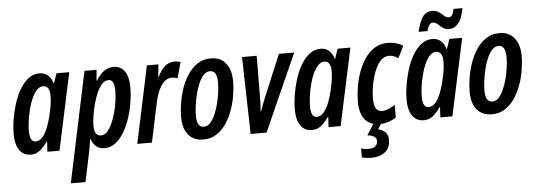

<svg xmlns="http://www.w3.org/2000/svg" viewBox="-58 -927 3752 1345"><g transform="rotate(-5 1818.0 -254.5)"><path d="M129 10Q78 10 49.5 -30.5Q21 -71 21 -145Q21 -189 29.5 -243Q38 -297 54.5 -351Q71 -405 97 -450.5Q123 -496 158 -524Q193 -552 238 -552Q271 -552 295 -533Q319 -514 331 -474H334L357 -542H447L331 0H246L250 -73H248Q222 -35 194 -12.5Q166 10 129 10ZM170 -79Q199 -79 220.5 -105Q242 -131 257 -170Q272 -209 281 -248Q293 -296 297.5 -329Q302 -362 302 -389Q302 -460 255 -460Q232 -460 212 -439Q192 -418 176.5 -384Q161 -350 150.5 -309Q140 -268 134.5 -228Q129 -188 129 -157Q129 -79 170 -79Z M390 235 554 -542H639L632 -466H635Q688 -552 757 -552Q808 -552 836 -513.5Q864 -475 864 -396Q864 -350 855.5 -295Q847 -240 829.5 -186.5Q812 -133 786 -88.5Q760 -44 725 -17Q690 10 647 10Q613 10 589 -9.5Q565 -29 555 -63H552Q548 -37 544 -12Q540 13 536 31L493 235ZM631 -81Q654 -81 673.5 -102Q693 -123 708.5 -157Q724 -191 735 -231.5Q746 -272 751.5 -312.5Q757 -353 757 -386Q757 -463 716 -463Q690 -463 669.5 -440.5Q649 -418 633 -381.5Q617 -345 606 -303Q595 -261 589 -221.5Q583 -182 583 -153Q583 -81 631 -81Z M878 0 993 -542H1074L1065 -456H1069Q1093 -505 1121.5 -528.5Q1150 -552 1190 -552Q1209 -552 1230 -545L1199 -433Q1180 -441 1159 -441Q1126 -441 1102.5 -416.5Q1079 -392 1063.5 -355Q1048 -318 1040 -279L981 0Z M1342 10Q1275 10 1237.5 -34.5Q1200 -79 1200 -161Q1200 -203 1208 -255Q1216 -307 1233.5 -359Q1251 -411 1279.5 -454.5Q1308 -498 1348.5 -525Q1389 -552 1443 -552Q1510 -552 1547.5 -506Q1585 -460 1585 -379Q1585 -330 1576 -276.5Q1567 -223 1548 -172Q1529 -121 1500.5 -80Q1472 -39 1432.5 -14.5Q1393 10 1342 10ZM1354 -79Q1378 -79 1397.5 -99.5Q1417 -120 1432 -153.5Q1447 -187 1457.5 -227Q1468 -267 1473.5 -307Q1479 -347 1479 -380Q1479 -420 1467 -441.5Q1455 -463 1429 -463Q1404 -463 1384 -441.5Q1364 -420 1349 -385Q1334 -350 1324 -309Q1314 -268 1309 -229Q1304 -190 1304 -160Q1304 -79 1354 -79Z M1675 0 1662 -542H1765L1763 -270Q1763 -246 1762 -210Q1761 -174 1758 -152H1762Q1769 -174 1777 -194.5Q1785 -215 1793 -235L1921 -542H2029L1787 0Z M2106 10Q2055 10 2026.5 -30.5Q1998 -71 1998 -145Q1998 -189 2006.5 -243Q2015 -297 2031.5 -351Q2048 -405 2074 -450.5Q2100 -496 2135 -524Q2170 -552 2215 -552Q2248 -552 2272 -533Q2296 -514 2308 -474H2311L2334 -542H2424L2308 0H2223L2227 -73H2225Q2199 -35 2171 -12.5Q2143 10 2106 10ZM2147 -79Q2176 -79 2197.5 -105Q2219 -131 2234 -170Q2249 -209 2258 -248Q2270 -296 2274.5 -329Q2279 -362 2279 -389Q2279 -460 2232 -460Q2209 -460 2189 -439Q2169 -418 2153.5 -384Q2138 -350 2127.5 -309Q2117 -268 2111.5 -228Q2106 -188 2106 -157Q2106 -79 2147 -79Z M2581 10Q2514 10 2478.5 -33.5Q2443 -77 2443 -158Q2443 -206 2451.5 -260Q2460 -314 2478.5 -365.5Q2497 -417 2525.5 -459.5Q2554 -502 2594.5 -527Q2635 -552 2688 -552Q2749 -552 2794 -522L2752 -438Q2722 -461 2688 -461Q2652 -461 2626 -431Q2600 -401 2583 -355.5Q2566 -310 2558 -260.5Q2550 -211 2550 -171Q2550 -80 2607 -80Q2646 -80 2698 -115V-25Q2676 -11 2645 -0.5Q2614 10 2581 10ZM2507 240Q2488 240 2471 238Q2454 236 2437 232V169Q2447 172 2461 174Q2475 176 2493 176Q2521 176 2537 162.5Q2553 149 2553 126Q2553 87 2489 81L2540 0H2597L2567 45Q2598 52 2617.5 71.5Q2637 91 2637 123Q2637 183 2599 211.5Q2561 240 2507 240Z M2892 10Q2841 10 2812.5 -30.5Q2784 -71 2784 -145Q2784 -189 2792.5 -243Q2801 -297 2817.5 -351Q2834 -405 2860 -450.5Q2886 -496 2921 -524Q2956 -552 3001 -552Q3034 -552 3058 -533Q3082 -514 3094 -474H3097L3120 -542H3210L3094 0H3009L3013 -73H3011Q2985 -35 2957 -12.5Q2929 10 2892 10ZM2933 -79Q2962 -79 2983.5 -105Q3005 -131 3020 -170Q3035 -209 3044 -248Q3056 -296 3060.5 -329Q3065 -362 3065 -389Q3065 -460 3018 -460Q2995 -460 2975 -439Q2955 -418 2939.5 -384Q2924 -350 2913.5 -309Q2903 -268 2897.5 -228Q2892 -188 2892 -157Q2892 -79 2933 -79ZM2910 -610Q2923 -671 2947 -709.5Q2971 -748 3016 -748Q3045 -748 3064 -734.5Q3083 -721 3097.5 -707Q3112 -693 3128 -693Q3143 -693 3152 -705Q3161 -717 3168 -749H3230Q3216 -672 3188 -641.5Q3160 -611 3127 -611Q3099 -611 3080 -625Q3061 -639 3046 -652.5Q3031 -666 3014 -666Q2985 -666 2972 -610Z M3371 10Q3304 10 3266.5 -34.5Q3229 -79 3229 -161Q3229 -203 3237 -255Q3245 -307 3262.5 -359Q3280 -411 3308.5 -454.5Q3337 -498 3377.5 -525Q3418 -552 3472 -552Q3539 -552 3576.5 -506Q3614 -460 3614 -379Q3614 -330 3605 -276.5Q3596 -223 3577 -172Q3558 -121 3529.5 -80Q3501 -39 3461.5 -14.5Q3422 10 3371 10ZM3383 -79Q3407 -79 3426.5 -99.5Q3446 -120 3461 -153.5Q3476 -187 3486.5 -227Q3497 -267 3502.5 -307Q3508 -347 3508 -380Q3508 -420 3496 -441.5Q3484 -463 3458 -463Q3433 -463 3413 -441.5Q3393 -420 3378 -385Q3363 -350 3353 -309Q3343 -268 3338 -229Q3333 -190 3333 -160Q3333 -79 3383 -79Z"/></g></svg>

Font: Noto Sans ExtraCondensed SemiBold
Style: Italic
Weight: 600
Width: 2
Italic angle: -12°
Designer: Monotype Design Team
Foundry: Monotype Imaging Inc.
Version: Version 2.013; ttfautohint (v1.8.4.7-5d5b)